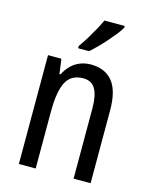

<svg xmlns="http://www.w3.org/2000/svg" viewBox="-115 -840 718 915"><g transform="rotate(15 243.5 -383.0)"><path d="M277 -547Q348 -547 385 -501.5Q422 -456 422 -360V0H338V-347Q338 -410 319.5 -442Q301 -474 260 -474Q200 -474 175.5 -427Q151 -380 151 -279V0H68V-537H134L144 -464H149Q163 -491 182 -509.5Q201 -528 225.5 -537.5Q250 -547 277 -547ZM385 -757Q376 -741 360 -721Q344 -701 325 -679.5Q306 -658 287 -639Q268 -620 252 -606H198V-617Q216 -642 231.5 -667.5Q247 -693 261 -718.5Q275 -744 285 -766H385Z"/></g></svg>

Font: Noto Sans Display Condensed
Style: Regular
Weight: 400
Width: 3
Designer: Monotype Design Team
Foundry: Monotype Imaging Inc.
Version: Version 2.003